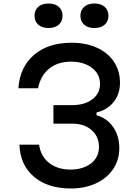

<svg xmlns="http://www.w3.org/2000/svg" viewBox="-20 -1060 790 1096"><path d="M385 16Q253 16 174 -51Q95 -118 91 -234H203Q213 -167 261 -129.5Q309 -92 383 -92Q430 -92 467 -108Q504 -124 524.5 -153Q545 -182 545 -220Q545 -280 503.5 -317Q462 -354 393 -354H285V-460H393Q464 -460 507.5 -493.5Q551 -527 551 -581Q551 -637 505 -672.5Q459 -708 386 -708Q310 -708 261 -668.5Q212 -629 197 -556H85Q93 -677 174 -746.5Q255 -816 388 -816Q470 -816 532.5 -788Q595 -760 630 -708Q665 -656 665 -587Q665 -523 628.5 -477.5Q592 -432 531 -418V-402Q590 -386 625.5 -335.5Q661 -285 661 -214Q661 -147 625.5 -94.5Q590 -42 527 -13Q464 16 385 16ZM177 -970Q177 -1002 198.5 -1021Q220 -1040 257 -1040Q294 -1040 315.5 -1021Q337 -1002 337 -970Q337 -938 315.5 -919Q294 -900 257 -900Q220 -900 198.5 -919Q177 -938 177 -970ZM439 -970Q439 -1002 460.5 -1021Q482 -1040 519 -1040Q556 -1040 577.5 -1021Q599 -1002 599 -970Q599 -938 577.5 -919Q556 -900 519 -900Q482 -900 460.5 -919Q439 -938 439 -970Z"/></svg>

Font: Martian Mono VF sWd Rg
Style: Regular
Weight: 400
Width: 6
Monospace: yes
Designer: Roman Shamin
Foundry: Evil Martians
Version: Version 1.100